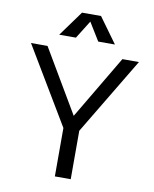

<svg xmlns="http://www.w3.org/2000/svg" viewBox="-104 -1067 920 1144"><g transform="rotate(10 356.5 -494.5)"><path d="M30 0ZM404 -293V0H308V-293L30 -758H130L356 -375L583 -758H683ZM423 -836 356 -945 288 -836H187L298 -989H413L524 -836Z"/></g></svg>

Font: Biryani
Style: Regular
Weight: 400
Designer: Dan Reynolds and Mathieu Reguer
Foundry: Dan Reynolds and Mathieu Reguer
Version: Version 1.004; ttfautohint (v1.1) -l 5 -r 5 -G 72 -x 0 -D la